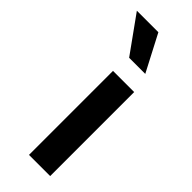

<svg xmlns="http://www.w3.org/2000/svg" viewBox="-248 -779 808 808"><g transform="rotate(45 156.5 -375.0)"><path d="M24 -750H152L237 -587H141ZM132 -500H258V0H132Z"/></g></svg>

Font: Oakes Grotesk
Style: Bold
Weight: 600
Designer: Samuel Oakes
Foundry: Samuel Oakes
Version: Version 1.000;PS 001.000;hotconv 1.0.88;makeotf.lib2.5.64775